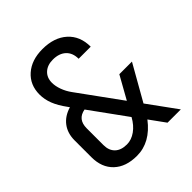

<svg xmlns="http://www.w3.org/2000/svg" viewBox="-206 -871 1011 1011"><g transform="rotate(-45 300.0 -365.0)"><path d="M230 10Q148 10 101.5 -34Q55 -78 55 -155V-280Q55 -333 82.5 -369.5Q110 -406 161 -421L154 -431Q123 -473 109 -509Q95 -545 95 -581Q95 -653 144.5 -696.5Q194 -740 275 -740Q362 -740 413 -694Q464 -648 464 -569H374Q374 -613 347.5 -637.5Q321 -662 275 -662Q234 -662 209.5 -639.5Q185 -617 185 -579Q185 -554 195.5 -525Q206 -496 225 -470L397 -233L468 -360H562L449 -161L566 0H467L404 -87Q330 10 230 10ZM235 -70Q269 -70 300.5 -92.5Q332 -115 354 -155L207 -358Q145 -347 145 -280V-155Q145 -115 168.5 -92.5Q192 -70 235 -70Z"/></g></svg>

Font: Liga JetBrainsMono Nerd Font
Style: Regular
Weight: 400
Designer: Philipp Nurullin, Konstantin Bulenkov
Foundry: JetBrains
Version: Version 2.225; ttfautohint (v1.8.3)